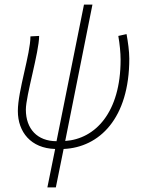

<svg xmlns="http://www.w3.org/2000/svg" viewBox="-20 -639 630 839"><path d="M187 180H224L258 12C414 5 545 -121 545 -383C545 -415 539 -457 533 -490L497 -482C503 -448 507 -408 507 -378C507 -147 396 -32 265 -23L384 -619H347L227 -22C143 -22 93 -76 93 -160C93 -221 151 -412 151 -482L113 -480C113 -403 58 -242 58 -154C58 -62 115 9 221 12Z"/></svg>

Font: Source Sans Pro Light
Style: Italic
Weight: 300
Italic angle: -11°
Designer: Paul D. Hunt
Foundry: Adobe Systems Incorporated
Version: Version 3.006;hotconv 1.0.111;makeotfexe 2.5.65597